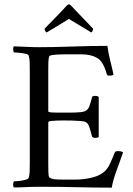

<svg xmlns="http://www.w3.org/2000/svg" viewBox="-20 -859 613 883"><path d="M297 -839Q300 -839 303 -836.5Q306 -834 309 -831Q329 -810 343 -795Q357 -780 372 -765Q387 -750 408 -727Q408 -723 405.5 -716.5Q403 -710 399 -710Q393 -714 376.5 -724Q360 -734 341.5 -745Q323 -756 310 -764Q297 -772 297 -772Q297 -772 285 -764.5Q273 -757 255.5 -746.5Q238 -736 221.5 -726Q205 -716 195 -710Q191 -710 188 -716.5Q185 -723 185 -727Q206 -749 221 -764Q236 -779 250.5 -794Q265 -809 285 -831Q288 -834 291 -836.5Q294 -839 297 -839ZM160 -642Q229 -642 312 -645Q395 -648 474 -648Q479 -611 487 -580Q495 -549 502 -516Q497 -511 485 -511Q472 -511 471 -518Q455 -577 426 -593Q397 -609 358 -609H274Q268 -609 252 -608.5Q236 -608 222 -606Q208 -604 206 -599Q203 -589 202.5 -573Q202 -557 202 -540Q202 -533 202 -529V-347Q202 -343 215 -342Q228 -341 244 -341H295Q330 -341 349.5 -343Q369 -345 378 -352Q387 -359 392 -373Q397 -387 403 -411Q404 -418 417 -418Q429 -418 434 -413V-229Q430 -225 418 -225Q406 -225 403 -232Q396 -260 391.5 -272.5Q387 -285 383.5 -289.5Q380 -294 375 -297Q370 -301 352 -302.5Q334 -304 312.5 -304.5Q291 -305 272 -305Q259 -305 242.5 -304.5Q226 -304 214 -302.5Q202 -301 202 -296V-110Q202 -108 202 -104Q202 -90 202.5 -68Q203 -46 207 -43Q217 -36 231.5 -34.5Q246 -33 277 -33H324Q359 -33 393 -40Q427 -47 447 -60Q470 -74 483 -100.5Q496 -127 508 -158Q510 -164 522 -164Q540 -164 546 -158Q532 -118 515.5 -73Q499 -28 494 4Q415 4 337 2Q259 0 161 0Q127 0 100 1.5Q73 3 44 3Q40 -1 40.5 -11Q41 -21 44 -25Q50 -25 66 -26.5Q82 -28 96.5 -32Q111 -36 112 -41Q116 -53 116.5 -72Q117 -91 117 -113V-530Q117 -552 116.5 -571.5Q116 -591 112 -603Q111 -609 96.5 -612Q82 -615 66 -616.5Q50 -618 44 -618Q41 -622 40.5 -632Q40 -642 44 -646Q74 -645 103 -643.5Q132 -642 160 -642Z"/></svg>

Font: Amiri
Style: Regular
Weight: 400
Designer: Khaled Hosny
Version: Version 0.114